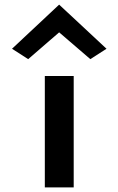

<svg xmlns="http://www.w3.org/2000/svg" viewBox="-20 -811 511 831"><path d="M32 -600 102 -555 236 -671 371 -555 441 -600 236 -791ZM299 0V-482H174V0Z"/></svg>

Font: Bluebird
Style: Ext
Weight: 400
Designer: Jasper
Foundry: Cannot Into Space Fonts
Version: Version 0.98